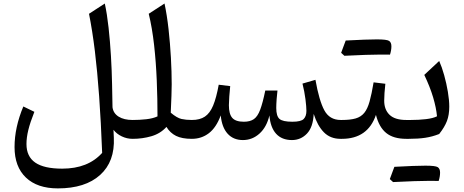

<svg xmlns="http://www.w3.org/2000/svg" viewBox="-20 -773 2582 1069"><path d="M563.5 -753.4Q576.2 -694.8 584.5 -619.1Q592.8 -543.5 597.7 -461.9Q602.5 -380.4 604 -303.2L606.4 -175.8Q610.8 -142.1 640.6 -123.5Q670.4 -105 718.3 -105H718.8V0H718.3Q686.5 0 658 -13.7Q629.4 -27.3 611.8 -50.3L613.8 -6.3Q620.1 126.5 537.4 201.2Q454.6 275.9 302.2 275.9Q187.5 275.9 124.3 215.6Q61 155.3 61 45.9Q61 -63.5 109.9 -180.2L171.4 -150.4Q147.9 -91.3 137.7 -49.3Q127.4 -7.3 127.4 28.8Q127.4 98.6 176.3 132.3Q225.1 166 326.2 166Q470.2 166 548.8 78.1Q542 -97.7 532 -236.6Q522 -375.5 508.3 -488Q494.6 -600.6 475.6 -696.3Z M896 -753.4Q909.7 -689 918.5 -610.1Q927.2 -531.2 931.6 -451.7Q936 -372.1 936 -303.7Q936 -285.2 934.6 -239.7Q933.1 -194.3 930.7 -145.5Q965.3 -116.2 990.5 -110.6Q1015.6 -105 1047.9 -105H1048.3V0H1047.9Q993.2 0 960.2 -16.4Q927.2 -32.7 906.7 -66.4Q873.5 -29.3 823.2 -14.6Q772.9 0 718.8 0Q702.1 0 702.1 -33.2V-71.8Q702.1 -105 718.8 -105Q756.8 -105 794.2 -109.1Q831.5 -113.3 856.9 -125Q856.9 -222.2 852.8 -324.5Q848.6 -426.8 837.9 -522.7Q827.1 -618.7 808.1 -696.3Z M1605.5 6.8Q1549.3 6.8 1517.3 -28.3Q1485.4 -63.5 1480 -130.4Q1464.8 -65.4 1424.8 -29.3Q1384.8 6.8 1332.5 6.8Q1279.3 6.8 1247.3 -28.6Q1215.3 -64 1209 -130.4Q1184.1 -63 1143.1 -31.5Q1102.1 0 1048.3 0Q1031.7 0 1031.7 -33.2V-71.8Q1031.7 -105 1048.3 -105Q1092.8 -105 1120.8 -123.8Q1148.9 -142.6 1166.7 -185.5Q1184.6 -228.5 1197.8 -301.3L1261.7 -293.5Q1258.8 -266.6 1256.6 -235.4Q1254.4 -204.1 1254.4 -187Q1254.4 -138.2 1273.2 -116.7Q1292 -95.2 1337.9 -95.2Q1372.6 -95.2 1393.6 -109.9Q1414.6 -124.5 1428.7 -162.4Q1442.9 -200.2 1457 -269H1524.9Q1522.5 -252.4 1520.3 -221.9Q1518.1 -191.4 1518.1 -171.9Q1518.1 -127 1535.9 -111.1Q1553.7 -95.2 1607.9 -95.2Q1655.8 -95.2 1670.9 -110.6Q1686 -126 1686 -155.8Q1686 -178.2 1680.7 -220.7Q1675.3 -263.2 1664.1 -307.6L1736.3 -328.6Q1756.8 -212.4 1785.9 -158.7Q1814.9 -105 1877.4 -105H1883.3V0H1876Q1819.3 0 1783.4 -36.4Q1747.6 -72.8 1726.6 -138.7Q1723.1 -64.9 1689 -29.1Q1654.8 6.8 1605.5 6.8Z M2099.6 -469.2Q2031.2 -469.2 1897.5 -462.4L1879.4 -479Q1886.2 -497.1 1892.3 -513.9Q1898.4 -530.8 1904.8 -547.4Q2022.5 -553.7 2077.9 -553.7Q2133.3 -553.7 2146.2 -545.4Q2159.2 -537.1 2159.2 -515.1Q2159.2 -493.2 2151.4 -468.8ZM1883.3 0Q1866.7 0 1866.7 -33.2V-71.8Q1866.7 -105 1883.3 -105Q1930.2 -105 1960 -113.5Q1989.7 -122.1 2008.1 -144.5Q2026.4 -167 2037.8 -208.3Q2049.3 -249.5 2060.1 -314.5L2125.5 -306.6Q2122.6 -279.3 2120.8 -255.4Q2119.1 -231.4 2119.1 -212.4Q2119.1 -162.6 2148.9 -133.8Q2178.7 -105 2242.2 -105H2242.7V0H2242.2Q2170.4 0 2130.4 -32.5Q2090.3 -64.9 2073.2 -133.3Q2027.8 0 1883.3 0Z M2370.6 233.9Q2302.2 233.9 2168.5 240.7L2150.4 224.1Q2157.2 206.1 2163.3 189.2Q2169.4 172.4 2175.8 155.8Q2293.5 149.4 2348.9 149.4Q2404.3 149.4 2417.2 157.7Q2430.2 166 2430.2 188Q2430.2 210 2422.4 234.4ZM2242.7 0Q2226.1 0 2226.1 -33.2V-71.8Q2226.1 -105 2242.7 -105H2266.6Q2311.5 -105 2351.3 -109.6Q2391.1 -114.3 2413.1 -125.5Q2408.7 -173.3 2391.4 -231.4Q2374 -289.6 2342.3 -356L2425.3 -433.6Q2440.4 -399.9 2453.1 -354.2Q2465.8 -308.6 2473.6 -262Q2481.4 -215.3 2481.4 -179.2Q2481.4 -133.3 2468.5 -99.4Q2455.6 -65.4 2425.3 -26.9Q2386.7 -11.7 2347.7 -5.9Q2308.6 0 2255.9 0Z"/></svg>

Font: Pinar Medium
Style: Regular
Weight: 500
Designer: Amin Abedi
Version: Version 3.000